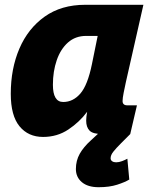

<svg xmlns="http://www.w3.org/2000/svg" viewBox="-20 -560 640 802"><path d="M160 12Q98 12 61.5 -32.5Q25 -77 25 -168Q25 -273 61 -357Q97 -441 166.5 -490.5Q236 -540 336 -540H579L506 -218Q501 -195 496.5 -172.5Q492 -150 492 -138Q492 -120 512 -120H552L524 0H408Q368 0 354 -14.5Q340 -29 340 -56Q340 -71 344 -93Q312 -50 265.5 -19Q219 12 160 12ZM244 -134Q285 -134 315.5 -169Q346 -204 364 -292L388 -410H340Q295 -410 264 -382.5Q233 -355 217 -308.5Q201 -262 201 -206Q201 -134 244 -134ZM392 222Q347 222 322 201Q297 180 297 146Q297 111 313 82.5Q329 54 360 26L412 -22L524 0L485 39Q465 59 453.5 73.5Q442 88 442 101Q442 109 448.5 113.5Q455 118 465 118Q477 118 490 113Q503 108 512 103L520 190Q502 201 469.5 211.5Q437 222 392 222Z"/></svg>

Font: Geist Mono Black
Style: Italic
Weight: 900
Italic angle: -12°
Monospace: yes
Designer: Basement.studio, Andrés Briganti, Mateo Zaragoza
Foundry: Basement.studio, Vercel, Andrés Briganti, Guido Ferreyra, Mateo Zaragoza
Version: Version 1.500; ttfautohint (v1.8.4.7-5d5b)